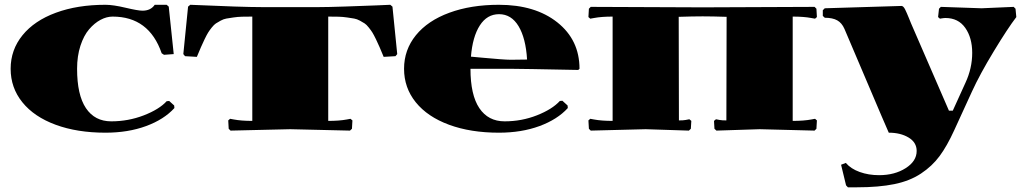

<svg xmlns="http://www.w3.org/2000/svg" viewBox="-20 -550 4314 810"><path d="M449.2 -38.1Q521 -38.1 586.2 -63.2Q651.4 -88.4 683.1 -123L693.8 -124L714.8 -105L715.8 -94.2Q671.9 -45.9 596.2 -18.1Q520.5 9.8 424.8 9.8Q305.7 9.8 214.8 -23.7Q124 -57.1 74.5 -118.4Q24.9 -179.7 24.9 -259.8Q24.9 -339.8 75 -401.4Q125 -462.9 215.8 -496.3Q306.6 -529.8 424.8 -529.8Q457.5 -529.8 510 -517.3Q562.5 -504.9 581.1 -504.9Q615.7 -504.9 632.8 -529.8H683.1L691.9 -522L712.9 -321.8L671.9 -318.8L662.1 -325.2Q608.9 -480 455.1 -480Q429.7 -480 404.1 -466.3Q378.4 -452.6 356 -426.5Q333.5 -400.4 319.3 -356.9Q305.2 -313.5 305.2 -259.8Q305.2 -149.4 342.5 -93.8Q379.9 -38.1 449.2 -38.1Z M1044.4 -480Q1019 -480 1000.7 -479.5Q982.4 -479 964.6 -476.3Q946.8 -473.6 935.1 -471.7Q923.3 -469.7 910.9 -462.9Q898.4 -456.1 890.9 -451.2Q883.3 -446.3 873.5 -434.1Q863.8 -421.9 858.2 -412.8Q852.5 -403.8 843.3 -384.8Q834 -365.7 827.9 -351.3Q821.8 -336.9 810.5 -310.1L760.7 -313L753.4 -321.8L773.4 -522L782.7 -529.8Q1003.4 -520 1083.5 -520H1325.7Q1361.3 -520 1436.5 -522.5Q1511.7 -524.9 1568.8 -527.3L1626.5 -529.8L1635.7 -522L1655.8 -321.8L1648.4 -313L1598.6 -310.1Q1587.4 -336.9 1581.3 -351.3Q1575.2 -365.7 1565.9 -384.8Q1556.6 -403.8 1551 -412.8Q1545.4 -421.9 1535.6 -434.1Q1525.9 -446.3 1518.3 -451.2Q1510.7 -456.1 1498.3 -462.9Q1485.8 -469.7 1474.1 -471.7Q1462.4 -473.6 1444.6 -476.3Q1426.8 -479 1408.4 -479.5Q1390.1 -480 1364.7 -480V-40Q1411.6 -40 1442.9 -45.9L1458.5 -48.8L1466.8 -42L1464.8 -6.8L1456.5 1L1204.6 -4.9L952.6 1L944.8 -6.8L942.9 -42L950.7 -48.8L966.8 -45.9Q998 -40 1044.4 -40Z M2203.6 -298.8Q2198.2 -388.7 2167.7 -439.5Q2137.2 -490.2 2085.4 -490.2Q2034.7 -490.2 2004.2 -442.6Q1973.6 -395 1966.8 -311Q1972.7 -310.5 2014.6 -306.6Q2056.6 -302.7 2088.4 -300.3Q2120.1 -297.9 2134.8 -297.9Q2170.4 -297.9 2203.6 -298.8ZM2419.4 -254.9Q2174.8 -259.8 2134.8 -259.8H1964.8Q1964.8 -149.4 2002.2 -93.8Q2039.6 -38.1 2108.9 -38.1Q2180.7 -38.1 2245.1 -63.5Q2309.6 -88.9 2341.8 -124L2352.5 -125L2374.5 -105L2375.5 -94.2Q2331.5 -45.9 2255.9 -18.1Q2180.2 9.8 2084.5 9.8Q1965.3 9.8 1874.5 -23.7Q1783.7 -57.1 1734.1 -118.4Q1684.6 -179.7 1684.6 -259.8Q1684.6 -339.8 1734.6 -401.4Q1784.7 -462.9 1875.7 -496.3Q1966.8 -529.8 2084.5 -529.8Q2237.8 -529.8 2331.3 -455.6Q2424.8 -381.3 2424.8 -259.8Z M2564.5 -480Q2517.6 -480 2486.3 -474.1L2470.2 -471.2L2462.4 -478L2464.4 -513.2L2472.2 -521L2944.3 -519L3416.5 -521L3424.3 -513.2L3426.3 -478L3418.5 -471.2L3402.3 -474.1Q3371.1 -480 3324.2 -480V-40Q3371.1 -40 3402.3 -45.9L3418.5 -48.8L3426.3 -42L3424.3 -6.8L3416.5 1L3184.6 -4.9L3002.4 1L2994.1 -6.8L2992.2 -40L3000.5 -46.9L3016.1 -43.9Q3025.9 -42 3044.4 -42L3045.4 -479Q2985.4 -481 2944.3 -481Q2903.3 -481 2843.3 -479L2844.2 -42Q2862.8 -42 2872.6 -43.9L2888.2 -46.9L2896.5 -40L2894.5 -6.8L2886.2 1L2704.1 -4.9L2472.2 1L2464.4 -6.8L2462.4 -42L2470.2 -48.8L2486.3 -45.9Q2517.6 -40 2564.5 -40Z M3729.5 9.8 3699.2 -60.1 3542.5 -428.2Q3531.7 -453.1 3512.2 -464.1Q3492.7 -475.1 3459.5 -475.1L3451.2 -482.9V-506.8L3459.5 -515.1L3782.2 -524.9H3783.2Q3787.1 -524.9 3791 -521.2Q3794.9 -517.6 3798.8 -509.5Q3802.7 -501.5 3805.9 -494.1Q3809.1 -486.8 3814.5 -473.6Q3819.8 -460.4 3823.2 -452.1L3983.4 -83H3999.5L4053.2 -201.2Q4081.5 -262.2 4081.5 -327.1Q4081.5 -390.6 4052.2 -432.4Q4022.9 -474.1 3968.3 -474.1Q3964.8 -474.1 3960.9 -473.6Q3957 -473.1 3952.4 -472.4Q3947.8 -471.7 3945.3 -471.2L3937.5 -478L3941.4 -513.2L3949.2 -521L4121.1 -515.1L4256.3 -521L4264.2 -513.2L4267.6 -478Q4231.4 -430.7 4172.6 -333.7Q4113.8 -236.8 4080.6 -164.1L4005.4 0Q3975.1 66.4 3943.8 108.6Q3912.6 150.9 3865.5 182.1Q3818.4 213.4 3752.9 226.8Q3687.5 240.2 3594.2 240.2H3557.1L3549.3 231.9L3528.3 145L3548.3 137.2Q3569.3 162.1 3606.7 175.5Q3644 189 3688.5 189Q3754.4 189 3800.8 159.4Q3847.2 129.9 3847.2 86.9Q3847.2 50.8 3813.2 30.3Q3779.3 9.8 3729.5 9.8Z"/></svg>

Font: Yokawerad
Style: Regular
Weight: 500
Designer: gluk
Foundry: gluk
Version: Version 0.79